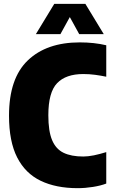

<svg xmlns="http://www.w3.org/2000/svg" viewBox="-20 -971 591 1001"><path d="M385 10Q272 10 192 -28.5Q112 -67 69.5 -150.2Q27 -233.5 27 -368Q27 -562.5 125 -656.2Q223 -750 396 -750Q471 -750 534 -735V-571Q505.5 -577 475.5 -581Q445.5 -585 414 -585Q323.5 -585 277.8 -537.5Q232 -490 232 -370Q232 -287.5 251.5 -240.8Q271 -194 311.2 -174.5Q351.5 -155 414 -155Q439 -155 469.8 -161.2Q500.5 -167.5 534 -178V-14Q505.5 -3 464.8 3.5Q424 10 385 10ZM167 -793 263 -951H425L521 -793H393L344 -882L295 -793Z"/></svg>

Font: Encode Sans Cnd Black
Style: Regular
Weight: 900
Width: 3
Designer: Multiple Designers
Foundry: Impallari Type
Version: Version 3.002; ttfautohint (v1.8.3) -l 8 -r 50 -G 200 -x 14 